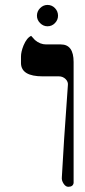

<svg xmlns="http://www.w3.org/2000/svg" viewBox="-20 -733 338 764"><path d="M272.9 -45.9V-4.9Q270.5 10.3 251.5 10.3Q241.2 10.3 232.9 -2.4Q224.6 -15.1 226.1 -27.8Q232.4 -150.9 250 -392.1Q252.4 -407.2 241.2 -418.2Q230 -429.2 214.4 -429.2H149.9Q64.9 -429.2 63.5 -481V-507.8Q63.5 -526.9 73.7 -552.2Q86.4 -582.5 104 -590.3Q110.4 -582.5 119.1 -573.7Q139.6 -556.2 163.6 -556.2H222.2Q272.9 -556.2 272.9 -486.3ZM210.9 -670.4Q210.9 -653.8 198.7 -641.1Q186.5 -628.4 168.9 -628.4Q152.3 -628.4 139.6 -641.1Q127 -653.8 127 -670.4Q127 -688 139.6 -700.7Q152.3 -713.4 168.9 -713.4Q186.5 -713.4 198.7 -700.7Q210.9 -688 210.9 -670.4Z"/></svg>

Font: Accordance
Style: Regular
Weight: 400
Version: Version 1.1 (build May 11, 2018) Miklal Software Solutions, 